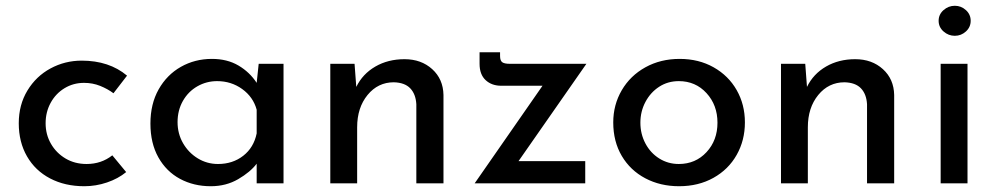

<svg xmlns="http://www.w3.org/2000/svg" viewBox="-20 -635 3452 665"><path d="M272 10Q205 10 153.5 -17Q102 -44 73.5 -93.5Q45 -143 45 -208Q45 -272 75 -321.5Q105 -371 155 -398Q205 -425 263 -425Q358 -425 420 -373L373 -312Q353 -327 327 -337.5Q301 -348 271 -348Q234 -348 203.5 -329.5Q173 -311 155.5 -279Q138 -247 138 -208Q138 -169 156.5 -137Q175 -105 207 -86Q239 -67 280 -67Q331 -67 369 -97L417 -39Q389 -16 350.5 -3Q312 10 272 10Z M962 -414V0H869V-68Q847 -39 805 -14.5Q763 10 710 10Q651 10 603.5 -15.5Q556 -41 528.5 -90Q501 -139 501 -207Q501 -275 529.5 -325.5Q558 -376 606.5 -403.5Q655 -431 714 -431Q767 -431 806 -408Q845 -385 869 -348L876 -414ZM869 -173V-255Q857 -299 819 -326.5Q781 -354 732 -354Q695 -354 663.5 -336Q632 -318 613.5 -285.5Q595 -253 595 -212Q595 -172 614 -139Q633 -106 665 -86.5Q697 -67 735 -67Q786 -67 822.5 -95.5Q859 -124 869 -173Z M1516 -306V0H1422V-274Q1420 -309 1401 -329Q1382 -349 1344 -350Q1289 -350 1253 -306Q1217 -262 1217 -194V0H1124V-414H1208L1214 -334Q1236 -379 1280 -404.5Q1324 -430 1381 -430Q1439 -430 1477 -395.5Q1515 -361 1516 -306Z M1776 -77H2007V0H1624L1859 -338H1716Q1683 -338 1662 -357.5Q1641 -377 1641 -414V-454H1712V-441Q1712 -425 1719.5 -419.5Q1727 -414 1746 -414H2011Z M2334 -431Q2400 -431 2451.5 -402Q2503 -373 2531.5 -323Q2560 -273 2560 -211Q2560 -149 2531.5 -98.5Q2503 -48 2451 -19Q2399 10 2332 10Q2267 10 2215 -17.5Q2163 -45 2133.5 -95Q2104 -145 2104 -211Q2104 -272 2133.5 -322.5Q2163 -373 2215.5 -402Q2268 -431 2334 -431ZM2331 -67Q2389 -67 2427 -108Q2465 -149 2465 -210Q2465 -271 2427 -312.5Q2389 -354 2331 -354Q2293 -354 2263 -334.5Q2233 -315 2215.5 -282Q2198 -249 2198 -210Q2198 -171 2215.5 -138Q2233 -105 2263.5 -86Q2294 -67 2331 -67Z M3077 -306V0H2983V-274Q2981 -309 2962 -329Q2943 -349 2905 -350Q2850 -350 2814 -306Q2778 -262 2778 -194V0H2685V-414H2769L2775 -334Q2797 -379 2841 -404.5Q2885 -430 2942 -430Q3000 -430 3038 -395.5Q3076 -361 3077 -306Z M3331 -414V0H3238V-414ZM3287 -615Q3309 -615 3325.5 -600Q3342 -585 3342 -563Q3342 -541 3325.5 -526Q3309 -511 3287 -511Q3265 -511 3248 -526Q3231 -541 3231 -563Q3231 -585 3248 -600Q3265 -615 3287 -615Z"/></svg>

Font: Josefin Sans
Style: Regular
Weight: 400
Designer: Santiago Orozco
Foundry: Typemade
Version: Version 2.000